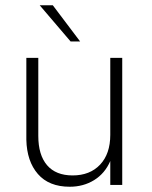

<svg xmlns="http://www.w3.org/2000/svg" viewBox="-20 -710 582 737"><path d="M251 -550.8 132.3 -689.9H182.6L287.6 -550.8ZM247.6 6.8Q168 6.8 125.5 -42Q83 -90.8 81.1 -173.8V-487.8H127V-188.5Q127 -115.2 160.6 -75.9Q194.3 -36.6 258.8 -36.6Q325.2 -36.6 364.3 -78.1Q403.3 -119.6 403.3 -192.4V-487.8H449.2V0H403.3V-91.8Q382.8 -44.4 341.6 -18.8Q300.3 6.8 247.6 6.8Z"/></svg>

Font: HK Grotesk Light Legacy
Style: Regular
Weight: 300
Designer: Alfredo Marco Pradil
Foundry: Hanken Design Co.
Version: Version 2.022;PS 002.022;hotconv 1.0.88;makeotf.lib2.5.64775